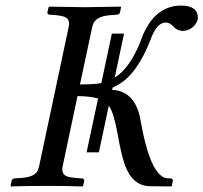

<svg xmlns="http://www.w3.org/2000/svg" viewBox="-20 -671 734 693"><path d="M336.9 -121.1H292.5L334 -315.4Q306.6 -323.7 259.8 -324.2L206.1 -70.8Q199.7 -40 226.6 -32.7Q236.8 -30.3 252 -28.8L277.8 -26.9Q284.2 -24.9 284.2 -19L279.8 0L277.3 2Q228.5 0 150.9 0Q68.4 0 19.5 2L18.1 0L22 -19Q24.9 -25.9 30.8 -26.9L58.1 -28.8Q106.4 -32.2 117.2 -57.6Q119.6 -64 121.1 -70.8L228 -574.2Q234.9 -605.5 206.5 -612.3Q196.8 -614.7 183.1 -616.2L157.2 -618.2Q150.9 -620.1 150.9 -626L155.3 -645L157.7 -647Q257.8 -645 287.1 -645Q318.8 -645 415.5 -647L417 -645L413.1 -626Q410.2 -618.7 403.3 -618.2L377 -616.2Q326.7 -612.3 315.9 -583.5Q314 -578.6 313 -574.2L268.6 -366.2Q318.8 -366.2 345.7 -371.1L383.8 -549.8H427.7L394 -390.6Q450.2 -426.3 487.8 -523.4Q489.7 -528.3 491.2 -533.2Q536.6 -650.4 633.3 -650.9Q689.5 -650.9 693.8 -613.3Q694.3 -606 693.4 -599.1Q679.7 -563 640.6 -559.1Q618.7 -560.1 606.9 -574.2Q593.3 -589.8 578.6 -589.8Q548.3 -589.8 527.3 -538.1Q525.4 -533.2 523.4 -527.8Q474.6 -402.3 404.3 -363.8Q395 -358.9 386.7 -355L384.8 -346.7Q463.4 -342.8 484.9 -249.5Q486.8 -241.7 487.8 -233.9Q518.1 -60.1 569.3 -31.7Q576.2 -28.3 582 -27.8L597.7 -26.9Q604.5 -24.9 604 -19L600.1 0L598.6 2L520 1Q458 0 430.2 -77.1Q417.5 -113.3 403.8 -190.9Q390.1 -266.1 372.6 -289.6Z"/></svg>

Font: Linux Libertine Display Slanted O
Style: Slanted
Weight: 400
Designer: Philipp H. Poll
Foundry: Philipp H. Poll
Version: Version 5.0.9